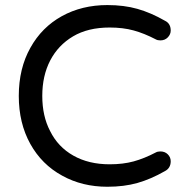

<svg xmlns="http://www.w3.org/2000/svg" viewBox="-20 -712 719 743"><path d="M220.7 -32.2Q141.6 -75.2 97.2 -155.3Q52.7 -235.4 52.7 -340.8Q52.7 -447.3 97.7 -527.3Q141.6 -606.4 219.2 -649.4Q296.9 -692.4 395.5 -692.4Q460 -692.4 511.7 -677.7Q563.5 -663.1 618.2 -631.8Q640.6 -621.1 640.6 -593.8Q640.6 -579.1 629.4 -567.4Q618.2 -555.7 600.6 -555.7Q589.8 -555.7 583 -559.6Q538.1 -583 497.1 -594.2Q456.1 -605.5 404.3 -605.5Q320.3 -605.5 262.7 -571.3Q205.1 -537.1 174.3 -478Q143.6 -418.9 143.6 -340.8Q143.6 -262.7 173.8 -205.1Q204.1 -143.6 263.7 -109.9Q323.2 -76.2 404.3 -76.2Q456.1 -76.2 497.1 -87.4Q538.1 -98.6 583 -122.1Q589.8 -126 600.6 -126Q618.2 -126 629.4 -114.7Q640.6 -103.5 640.6 -87.9Q640.6 -61.5 618.2 -49.8Q563.5 -18.6 511.7 -3.9Q460 10.7 395.5 10.7Q297.9 10.7 220.7 -32.2Z"/></svg>

Font: jf-openhuninn-2.0
Style: Regular
Weight: 400
Designer: [Kosugi Maru]
Designed by MOTOYA      

[Varela Round]
Joe Prince (Latin component); Avraham Cornfeld (Hebrew component)
Foundry: justfont CO.,LTD.
Version: 2.0